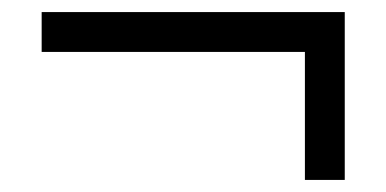

<svg xmlns="http://www.w3.org/2000/svg" viewBox="-20 -404 640 318"><path d="M485 -106V-318H49V-384H551V-106Z"/></svg>

Font: Justus
Style: Oldstyle
Weight: 500
Version: Version 001.000